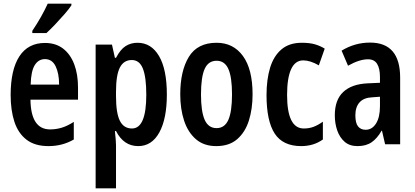

<svg xmlns="http://www.w3.org/2000/svg" viewBox="-20 -786 2261 1046"><path d="M225 -552Q284 -552 324 -521Q364 -490 384.5 -435.5Q405 -381 405 -310V-243H146Q148 -81 253 -81Q286 -81 317 -90.5Q348 -100 382 -122V-26Q351 -8 316.5 1Q282 10 244 10Q170 10 124.5 -25Q79 -60 58.5 -122.5Q38 -185 38 -268Q38 -406 85.5 -479Q133 -552 225 -552ZM225 -464Q190 -464 169.5 -431.5Q149 -399 147 -325H302Q302 -386 283 -425Q264 -464 225 -464ZM369 -757Q356 -737 332 -709.5Q308 -682 281.5 -654Q255 -626 233 -606H156V-618Q183 -658 204 -695.5Q225 -733 240 -766H369Z M729 -553Q804 -553 846.5 -480.5Q889 -408 889 -271Q889 -139 848 -64.5Q807 10 733 10Q654 10 612 -72H606Q612 -17 612 6V240H501V-543H590L606 -471H612Q636 -517 664.5 -535Q693 -553 729 -553ZM698 -459Q654 -459 633 -418Q612 -377 612 -286V-262Q612 -170 633 -128Q654 -86 699 -86Q777 -86 777 -270Q777 -365 758.5 -412Q740 -459 698 -459Z M1356 -272Q1356 -193 1336 -129.5Q1316 -66 1272.5 -28Q1229 10 1158 10Q1091 10 1047.5 -27.5Q1004 -65 983 -128.5Q962 -192 962 -272Q962 -400 1009 -476.5Q1056 -553 1160 -553Q1251 -553 1303.5 -481Q1356 -409 1356 -272ZM1075 -271Q1075 -179 1095 -133.5Q1115 -88 1160 -88Q1204 -88 1224 -133Q1244 -178 1244 -272Q1244 -366 1224 -410.5Q1204 -455 1160 -455Q1115 -455 1095 -410.5Q1075 -366 1075 -271Z M1621 10Q1521 10 1476.5 -58.5Q1432 -127 1432 -268Q1432 -353 1451.5 -417Q1471 -481 1513.5 -517Q1556 -553 1624 -553Q1667 -553 1696 -544.5Q1725 -536 1749 -521L1717 -430Q1670 -457 1632 -457Q1588 -457 1566 -409Q1544 -361 1544 -269Q1544 -86 1635 -86Q1664 -86 1688 -95Q1712 -104 1739 -123V-26Q1712 -7 1682.5 1.5Q1653 10 1621 10Z M1996 -554Q2160 -554 2160 -363V0H2078L2061 -74H2059Q2035 -32 2004.5 -11Q1974 10 1928 10Q1884 10 1857 -14Q1830 -38 1817 -76Q1804 -114 1804 -158Q1804 -242 1850 -285Q1896 -328 1983 -332L2050 -335V-366Q2050 -413 2034.5 -438Q2019 -463 1985 -463Q1938 -463 1876 -428L1841 -510Q1913 -554 1996 -554ZM2009 -256Q1962 -254 1939 -228.5Q1916 -203 1916 -158Q1916 -116 1930.5 -97.5Q1945 -79 1972 -79Q2007 -79 2028.5 -113Q2050 -147 2050 -207V-259Z"/></svg>

Font: Noto Sans Gujarati UI ExtraCondensed SemiBold
Style: Regular
Weight: 600
Width: 2
Designer: Jelle Bosma - Monotype Design Team, Universal Thirst
Foundry: Monotype Imaging Inc.
Version: Version 2.106; ttfautohint (v1.8.4.7-5d5b)